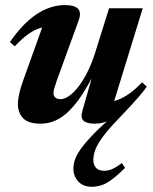

<svg xmlns="http://www.w3.org/2000/svg" viewBox="-20 -474 604 756"><path d="M558 -133Q544.5 -113.5 528.2 -94.8Q512 -76 493.5 -56L425.5 16Q393.5 51 376.5 76.5Q359.5 102 353.5 120.8Q347.5 139.5 347.5 156Q347.5 175 358.2 186.8Q369 198.5 390 198.5Q406 198.5 421.2 192Q436.5 185.5 460 168L472.5 187Q430 229 402 245.2Q374 261.5 341 261.5Q307.5 261.5 288.2 240.5Q269 219.5 269 190Q269 171.5 276.2 151.5Q283.5 131.5 304.5 103.8Q325.5 76 366.5 35.5L418 -12L424 -6Q406 3.5 388.5 8.2Q371 13 355.5 13Q321 13 308.8 1.2Q296.5 -10.5 304.5 -38L361.5 -237L372.5 -228Q341.5 -163 313.2 -117Q285 -71 257 -42.2Q229 -13.5 200.2 -0.2Q171.5 13 139.5 13Q91.5 13 71 -8.5Q50.5 -30 50.5 -64Q50.5 -82 55.8 -105.2Q61 -128.5 71 -156.5L160 -404.5L185.5 -369.5Q160 -370.5 136.5 -363Q113 -355.5 89 -338Q65 -320.5 38 -291.5L19 -308.5Q55.5 -361 91.8 -393Q128 -425 164 -439.5Q200 -454 234.5 -454Q273.5 -454 287.2 -439.5Q301 -425 290 -394.5L203.5 -156.5Q197 -137.5 193.8 -126.5Q190.5 -115.5 190.5 -107.5Q190.5 -96.5 197.8 -90Q205 -83.5 218.5 -83.5Q233.5 -83.5 251.8 -96Q270 -108.5 288.5 -132.2Q307 -156 324.2 -190.2Q341.5 -224.5 355 -267.5L409.5 -441.5H542L418 -38.5L398.5 -71.5Q419 -72 441.2 -79.8Q463.5 -87.5 488 -104.5Q512.5 -121.5 539.5 -150Z"/></svg>

Font: Newsreader 24pt
Style: Bold Italic
Weight: 700
Italic angle: -17°
Designer: Hugues Gentile
Foundry: Production Type
Version: Version 1.003